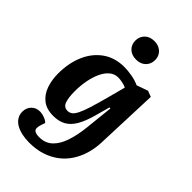

<svg xmlns="http://www.w3.org/2000/svg" viewBox="-293 -872 1201 1201"><g transform="rotate(45 307.0 -272.0)"><path d="M426.5 -280.5 418 -281.5 390 -180Q372 -115 347.8 -73.7Q323.5 -32.5 289.3 -13.5Q255 5.5 207 5.5Q145.5 5.5 109 -24Q72.5 -53.5 56.5 -101Q40.5 -148.5 40.5 -202.5Q40.5 -297 72.2 -369.7Q104 -442.5 163.5 -484.3Q223 -526 306 -526Q335.5 -526 372.8 -519.5Q410 -513 440 -499L514.5 -525.5L554 -510.5L538 -89.5Q536 -37 521.8 11Q507.5 59 481.5 99Q455.5 139 417.3 168.3Q379 197.5 329.3 213.8Q279.5 230 218.5 230Q184.5 230 154 223.5Q123.5 217 100.5 204Q77.5 191 64.3 170.5Q51 150 51 123Q51 89 72.8 66.5Q94.5 44 129 44Q140 44 154.5 47.5Q169 51 182.5 57.5Q196 64 202.5 72.5L193 100Q187 117.5 187 131.5Q187 145.5 198.5 153.5Q210 161.5 239 161.5Q292 161.5 326 129.2Q360 97 379.5 39.2Q399 -18.5 407 -95.5ZM247.5 -80Q264.5 -80 278 -90Q291.5 -100 304.5 -125.8Q317.5 -151.5 332.3 -198.3Q347 -245 366.5 -318L398 -436.5Q385 -443.5 363.5 -448Q342 -452.5 325 -452.5Q292 -452.5 267.3 -431.5Q242.5 -410.5 226 -374.5Q209.5 -338.5 201 -293.5Q192.5 -248.5 192.5 -199.5Q192.5 -141 204 -110.5Q215.5 -80 247.5 -80ZM236.5 -691.3Q236.5 -727 260.3 -750.3Q284 -773.5 323.6 -773.5Q349.5 -773.5 369 -763Q388.5 -752.5 399.5 -734.3Q410.5 -716 410.5 -692Q410.5 -656.5 386.9 -633.3Q363.2 -610 324 -610Q284 -610 260.3 -632.8Q236.5 -655.6 236.5 -691.3Z"/></g></svg>

Font: Literata
Style: Italic
Weight: 400
Italic angle: -2°
Designer: Latin by Veronika Burian and Jose Scaglione. Greek by Irene Vlachou. Cyrillic by Vera Evstafieva
Foundry: TypeTogether
Version: Version 3.103;gftools[0.9.29]